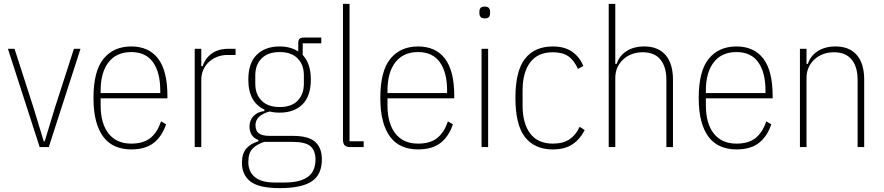

<svg xmlns="http://www.w3.org/2000/svg" viewBox="-20 -760 4567 992"><path d="M185 0 21 -508H55L154 -201L206 -30H211L263 -201L362 -508H396L232 0Z M658 12Q613 12 576.5 -3.5Q540 -19 515 -51.5Q490 -84 476.5 -134Q463 -184 463 -254Q463 -393 515 -456.5Q567 -520 658 -520Q749 -520 797 -457Q845 -394 845 -264V-252H500V-216Q500 -122 541 -70Q582 -18 658 -18Q721 -18 757 -47Q793 -76 812 -133L838 -118Q817 -55 774 -21.5Q731 12 658 12ZM658 -491Q582 -491 541 -438.5Q500 -386 500 -292V-279H808V-292Q808 -386 770.5 -438.5Q733 -491 658 -491Z M986 0V-508H1020V-418H1027Q1041 -460 1075 -484Q1109 -508 1161 -508H1197V-476H1155Q1127 -476 1102.5 -466.5Q1078 -457 1059.5 -440Q1041 -423 1030.5 -399.5Q1020 -376 1020 -347V0Z M1643 63Q1643 143 1590 177.5Q1537 212 1425 212Q1319 212 1274.5 178Q1230 144 1230 81Q1230 33 1253 7Q1276 -19 1315 -30V-37Q1292 -45 1280.5 -63Q1269 -81 1269 -107Q1269 -139 1290.5 -161Q1312 -183 1346 -186V-194Q1306 -212 1284.5 -250.5Q1263 -289 1263 -349Q1263 -434 1306.5 -477Q1350 -520 1425 -520Q1481 -520 1521 -494V-536Q1521 -553 1527.5 -559.5Q1534 -566 1551 -566H1640V-536H1544V-476Q1586 -432 1586 -349Q1586 -264 1543 -221Q1500 -178 1425 -178Q1397 -178 1373 -184Q1300 -164 1300 -113Q1300 -86 1316.5 -72Q1333 -58 1373 -58H1493Q1574 -58 1608.5 -27Q1643 4 1643 63ZM1610 64Q1610 19 1584.5 -4Q1559 -27 1491 -27H1345Q1308 -15 1285.5 7.5Q1263 30 1263 77Q1263 128 1297.5 155.5Q1332 183 1398 183H1451Q1529 183 1569.5 154.5Q1610 126 1610 64ZM1425 -207Q1486 -207 1518 -240Q1550 -273 1550 -327V-371Q1550 -425 1518 -458Q1486 -491 1425 -491Q1364 -491 1331.5 -458Q1299 -425 1299 -371V-327Q1299 -273 1331.5 -240Q1364 -207 1425 -207Z M1791 0Q1770 0 1761 -9Q1752 -18 1752 -39V-740H1786V-30H1859V0Z M2140 12Q2095 12 2058.5 -3.5Q2022 -19 1997 -51.5Q1972 -84 1958.5 -134Q1945 -184 1945 -254Q1945 -393 1997 -456.5Q2049 -520 2140 -520Q2231 -520 2279 -457Q2327 -394 2327 -264V-252H1982V-216Q1982 -122 2023 -70Q2064 -18 2140 -18Q2203 -18 2239 -47Q2275 -76 2294 -133L2320 -118Q2299 -55 2256 -21.5Q2213 12 2140 12ZM2140 -491Q2064 -491 2023 -438.5Q1982 -386 1982 -292V-279H2290V-292Q2290 -386 2252.5 -438.5Q2215 -491 2140 -491Z M2485 -665Q2470 -665 2463.5 -672Q2457 -679 2457 -690V-701Q2457 -712 2463 -719Q2469 -726 2484 -726Q2499 -726 2505.5 -719Q2512 -712 2512 -701V-690Q2512 -679 2506 -672Q2500 -665 2485 -665ZM2468 -508H2502V0H2468Z M2836 12Q2743 12 2693 -51Q2643 -114 2643 -254Q2643 -394 2693 -457Q2743 -520 2836 -520Q2896 -520 2935 -493.5Q2974 -467 2994 -419L2966 -404Q2946 -449 2916 -469.5Q2886 -490 2836 -490Q2759 -490 2719.5 -438Q2680 -386 2680 -292V-216Q2680 -122 2719.5 -70Q2759 -18 2836 -18Q2889 -18 2922 -40Q2955 -62 2975 -105L3001 -88Q2978 -42 2938.5 -15Q2899 12 2836 12Z M3125 -740H3159V-430H3166Q3179 -471 3216.5 -495.5Q3254 -520 3309 -520Q3380 -520 3418.5 -476Q3457 -432 3457 -348V0H3423V-347Q3423 -415 3392 -452.5Q3361 -490 3301 -490Q3272 -490 3246.5 -481Q3221 -472 3201.5 -454.5Q3182 -437 3170.5 -412.5Q3159 -388 3159 -357V0H3125Z M3785 12Q3740 12 3703.5 -3.5Q3667 -19 3642 -51.5Q3617 -84 3603.5 -134Q3590 -184 3590 -254Q3590 -393 3642 -456.5Q3694 -520 3785 -520Q3876 -520 3924 -457Q3972 -394 3972 -264V-252H3627V-216Q3627 -122 3668 -70Q3709 -18 3785 -18Q3848 -18 3884 -47Q3920 -76 3939 -133L3965 -118Q3944 -55 3901 -21.5Q3858 12 3785 12ZM3785 -491Q3709 -491 3668 -438.5Q3627 -386 3627 -292V-279H3935V-292Q3935 -386 3897.5 -438.5Q3860 -491 3785 -491Z M4113 0V-508H4147V-430H4154Q4167 -471 4204.5 -495.5Q4242 -520 4297 -520Q4368 -520 4406.5 -476Q4445 -432 4445 -348V0H4411V-347Q4411 -415 4380 -452.5Q4349 -490 4289 -490Q4260 -490 4234.5 -481Q4209 -472 4189.5 -454.5Q4170 -437 4158.5 -412.5Q4147 -388 4147 -357V0Z"/></svg>

Font: IBM Plex Sans Condensed ExtraLight
Style: Regular
Weight: 200
Width: 3
Designer: Mike Abbink, Paul van der Laan, Pieter van Rosmalen
Foundry: Bold Monday
Version: Version 1.3